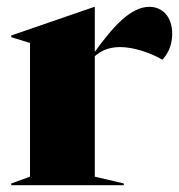

<svg xmlns="http://www.w3.org/2000/svg" viewBox="-20 -543 525 563"><path d="M13 0H343V-5L258 -25V-378C273 -392 297 -405 332 -405C372 -405 422 -388 456 -368C470 -382 485 -408 485 -444C485 -493 457 -523 418 -523C364 -523 312 -466 258 -391V-523H257L13 -439V-434L68 -417V-25L13 -5Z"/></svg>

Font: Nyght Serif Dark
Style: Regular
Weight: 800
Designer: Maksym Kobuzan
Version: Version 0.410;Glyphs 3.1.2 (3151)